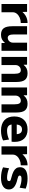

<svg xmlns="http://www.w3.org/2000/svg" viewBox="1642 -2212 580 3905"><g transform="rotate(90 1932.5 -260.0)"><path d="M62 0V-520H222L223 -427H225Q254 -460 289 -483.5Q324 -507 364.5 -518.5Q405 -530 448 -530V-392Q388 -392 338.5 -370Q289 -348 259.5 -311.5Q230 -275 230 -230V0Z M687 10Q596 10 555 -44.5Q514 -99 514 -220V-520H681V-253Q681 -187 698 -157Q715 -127 750 -127Q777 -127 799 -141Q821 -155 834.5 -178.5Q848 -202 848 -230V-520H1014V0H856L854 -70H852Q818 -28 779.5 -9Q741 10 687 10Z M1138 0V-520H1296L1298 -450H1300Q1335 -493 1375 -511.5Q1415 -530 1470 -530Q1564 -530 1606 -476Q1648 -422 1648 -300V0H1481V-267Q1481 -333 1463.5 -363Q1446 -393 1407 -393Q1378 -393 1355 -379Q1332 -365 1318 -341.5Q1304 -318 1304 -290V0Z M1759 0V-520H1917L1919 -450H1921Q1956 -493 1996 -511.5Q2036 -530 2091 -530Q2185 -530 2227 -476Q2269 -422 2269 -300V0H2102V-267Q2102 -333 2084.5 -363Q2067 -393 2028 -393Q1999 -393 1976 -379Q1953 -365 1939 -341.5Q1925 -318 1925 -290V0Z M2639 10Q2500 10 2424.5 -60Q2349 -130 2349 -260Q2349 -386 2419.5 -458Q2490 -530 2613 -530Q2733 -530 2799.5 -461.5Q2866 -393 2866 -270Q2866 -253 2865 -233Q2864 -213 2862 -205H2442V-310H2732L2711 -278Q2711 -350 2687 -383.5Q2663 -417 2613 -417Q2563 -417 2537.5 -382.5Q2512 -348 2512 -277V-227Q2512 -169 2543.5 -141Q2575 -113 2641 -113Q2686 -113 2734 -124.5Q2782 -136 2818 -154L2837 -32Q2800 -13 2748 -1.5Q2696 10 2639 10Z M2957 0V-520H3117L3118 -427H3120Q3149 -460 3184 -483.5Q3219 -507 3259.5 -518.5Q3300 -530 3343 -530V-392Q3283 -392 3233.5 -370Q3184 -348 3154.5 -311.5Q3125 -275 3125 -230V0Z M3597 10Q3539 10 3483.5 -0.5Q3428 -11 3384 -31L3403 -154Q3454 -134 3503.5 -123.5Q3553 -113 3595 -113Q3632 -113 3648 -123Q3664 -133 3664 -154Q3664 -166 3658 -174Q3652 -182 3636.5 -188Q3621 -194 3591 -201Q3517 -219 3471 -243Q3425 -267 3403 -299.5Q3381 -332 3381 -376Q3381 -452 3440 -491Q3499 -530 3613 -530Q3666 -530 3716 -521Q3766 -512 3817 -492L3798 -369Q3749 -388 3704 -397.5Q3659 -407 3619 -407Q3584 -407 3567.5 -398.5Q3551 -390 3551 -371Q3551 -360 3558 -351.5Q3565 -343 3581 -337Q3597 -331 3624 -324Q3678 -312 3718 -295Q3758 -278 3783.5 -257Q3809 -236 3821.5 -209Q3834 -182 3834 -150Q3834 -74 3771.5 -32Q3709 10 3597 10Z"/></g></svg>

Font: M PLUS 2 ExtraBold
Style: Regular
Weight: 800
Version: Version 1.001